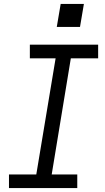

<svg xmlns="http://www.w3.org/2000/svg" viewBox="-20 -964 540 984"><path d="M26 0V-70H166L265 -665H133V-735H483V-665H343L245 -70H376V0ZM271 -826 291 -944H410L390 -826Z"/></svg>

Font: Iosevka SS04 Oblique
Style: Regular
Weight: 400
Italic angle: -9°
Monospace: yes
Designer: Belleve Invis
Foundry: Belleve Invis
Version: Version 19.0.0; ttfautohint (v1.8.4)